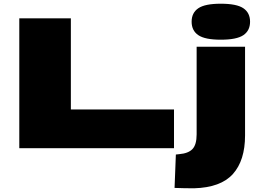

<svg xmlns="http://www.w3.org/2000/svg" viewBox="-20 -799 1405 1035"><path d="M84 0V-700H362V-209H918V0ZM1170 -585Q1085 -585 1049 -609.5Q1013 -634 1013 -682Q1013 -730 1049 -754.5Q1085 -779 1170 -779Q1256 -779 1292 -754.5Q1328 -730 1328 -682Q1328 -634 1292 -609.5Q1256 -585 1170 -585ZM1301 -547V-69Q1301 66 1235.5 139Q1170 212 1026 216Q1006 216 974 215.5Q942 215 921 214L928 34Q937 33 946 32Q995 28 1017.5 4.5Q1040 -19 1040 -75V-547Z"/></svg>

Font: Georama Extra Expanded ExtraBold
Style: Regular
Weight: 800
Width: 8
Designer: Jean-Baptiste Levee
Foundry: Production Type
Version: Version 1.000